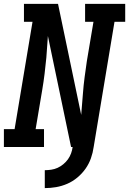

<svg xmlns="http://www.w3.org/2000/svg" viewBox="-27 -755 663 986"><path d="M203 211V119Q219 119 236 116.5Q253 114 268.5 107Q284 100 298 88.5Q312 77 322 63Q332 49 338 32.5Q344 16 346 0H338L219 -570L211 -459Q207 -418 202 -376.5Q197 -335 190 -294L156 -92H199V0H-7V-92H48L140 -643H96V-735H271L390 -165L399 -276Q402 -317 407.5 -358.5Q413 -400 419 -441L453 -643H410V-735H616V-643H561L454 0Q450 29 440 57.5Q430 86 412.5 111Q395 136 370.5 156.5Q346 177 318 189Q290 201 261 206Q232 211 203 211Z"/></svg>

Font: Iosevka Slab SmBdExObl
Style: Regular
Weight: 600
Width: 7
Italic angle: -9°
Monospace: yes
Designer: Belleve Invis
Foundry: Belleve Invis
Version: Version 11.1.0; ttfautohint (v1.8.3)